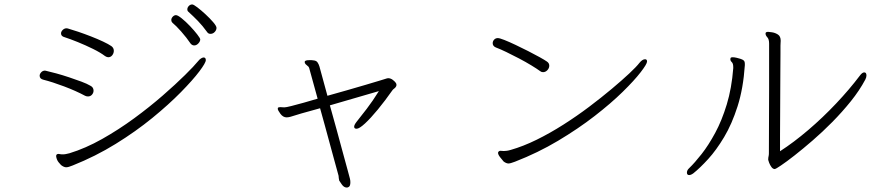

<svg xmlns="http://www.w3.org/2000/svg" viewBox="-20 -779 4000 862"><path d="M952 -654Q952 -644 944 -635.5Q936 -627 925 -627Q915 -627 910 -635Q889 -664 868.5 -685Q848 -706 826 -726Q821 -730 821 -737Q821 -745 827.5 -752Q834 -759 843 -759Q849 -759 866 -746Q883 -733 903 -714.5Q923 -696 937.5 -679Q952 -662 952 -654ZM879 -602Q879 -593 870.5 -584Q862 -575 852 -575Q843 -575 836 -583Q817 -611 793.5 -637.5Q770 -664 754 -677Q749 -682 749 -689Q749 -697 755.5 -704Q762 -711 770 -711Q778 -711 796 -696.5Q814 -682 833 -662Q852 -642 865.5 -624.5Q879 -607 879 -602ZM270 -612Q254 -616 254 -629Q254 -637 261.5 -644.5Q269 -652 279 -652Q281 -652 282.5 -651.5Q284 -651 285 -651Q303 -646 331 -636.5Q359 -627 388.5 -615.5Q418 -604 442.5 -592.5Q467 -581 480 -572Q491 -564 491 -551Q491 -540 484 -531Q477 -522 466 -522Q460 -522 452 -527Q431 -543 397.5 -559.5Q364 -576 329.5 -590Q295 -604 270 -612ZM292 -91Q364 -113 438.5 -155Q513 -197 582.5 -248Q652 -299 710.5 -350Q769 -401 810.5 -442Q852 -483 869 -504Q876 -513 883 -517Q890 -521 894 -521Q904 -521 904 -509Q904 -497 875 -458.5Q846 -420 792 -365Q738 -310 664 -249.5Q590 -189 499.5 -133Q409 -77 306 -36Q287 -28 277 -28Q267 -28 254 -38Q251 -41 243.5 -50Q236 -59 233 -72Q232 -74 232 -78Q232 -88 243 -88Q245 -88 246.5 -87.5Q248 -87 249 -87Q253 -86 256.5 -86Q260 -86 263 -86Q270 -86 276.5 -87.5Q283 -89 292 -91ZM375 -346Q368 -346 362 -349Q321 -371 268 -391Q215 -411 175 -421Q158 -425 158 -439Q158 -447 165 -454.5Q172 -462 182 -462Q183 -462 184.5 -461.5Q186 -461 187 -461Q205 -457 232.5 -449.5Q260 -442 290 -432Q320 -422 345.5 -412.5Q371 -403 386 -394Q400 -387 400 -372Q400 -362 393 -354Q386 -346 375 -346Z M1461 -306Q1476 -254 1491 -198Q1506 -142 1519.5 -93Q1533 -44 1541.5 -12.5Q1550 19 1551 23Q1552 27 1552.5 31Q1553 35 1553 39Q1553 56 1546 60Q1542 63 1537 63Q1524 63 1514.5 49Q1505 35 1503 32Q1502 28 1501 21Q1500 14 1500 10Q1500 10 1494 -12Q1488 -34 1478.5 -68.5Q1469 -103 1458.5 -142Q1448 -181 1438.5 -215.5Q1429 -250 1423 -271.5Q1417 -293 1417 -293Q1369 -280 1332.5 -269.5Q1296 -259 1285 -255Q1281 -254 1276.5 -253Q1272 -252 1267 -252Q1251 -252 1239 -268Q1227 -284 1227 -291Q1227 -296 1230.5 -297Q1234 -298 1238 -298Q1242 -298 1247 -297.5Q1252 -297 1257 -297Q1264 -297 1288 -303Q1312 -309 1344 -318Q1376 -327 1406 -336L1371 -463Q1370 -468 1368 -474Q1366 -480 1361 -483Q1357 -486 1352.5 -490.5Q1348 -495 1348 -500V-502Q1349 -509 1370 -509Q1374 -509 1378.5 -509Q1383 -509 1387 -508Q1400 -507 1405.5 -499Q1411 -491 1414 -481L1450 -349Q1494 -361 1538.5 -374Q1583 -387 1621 -398Q1659 -409 1684.5 -417Q1710 -425 1717 -427Q1719 -427 1720 -427.5Q1721 -428 1722 -428Q1734 -428 1744 -420Q1754 -412 1757 -407Q1760 -403 1760 -398Q1760 -394 1758 -390.5Q1756 -387 1754 -385Q1751 -382 1747.5 -379.5Q1744 -377 1742 -374Q1709 -327 1676.5 -287.5Q1644 -248 1618.5 -224.5Q1593 -201 1581 -201Q1570 -201 1570 -210Q1570 -218 1580 -231Q1600 -256 1626.5 -290.5Q1653 -325 1681 -370Z M2418 -455Q2411 -455 2406 -459Q2391 -470 2365.5 -485.5Q2340 -501 2310.5 -516.5Q2281 -532 2253 -545.5Q2225 -559 2206 -566Q2192 -572 2192 -585Q2192 -594 2198.5 -601Q2205 -608 2215 -608Q2223 -608 2244.5 -599.5Q2266 -591 2294.5 -577.5Q2323 -564 2351.5 -549.5Q2380 -535 2402.5 -522.5Q2425 -510 2435 -503Q2446 -496 2446 -484Q2446 -473 2437.5 -464Q2429 -455 2418 -455ZM2241 -54Q2234 -62 2225 -73.5Q2216 -85 2216 -93Q2216 -96 2219 -99Q2222 -102 2227 -102Q2230 -102 2233.5 -101.5Q2237 -101 2242 -101Q2247 -101 2255 -102Q2263 -103 2273 -106Q2329 -122 2389 -151.5Q2449 -181 2509.5 -219.5Q2570 -258 2625 -299.5Q2680 -341 2726.5 -380Q2773 -419 2805.5 -449.5Q2838 -480 2851 -497Q2864 -513 2876 -513Q2885 -513 2885 -503Q2885 -492 2856.5 -455Q2828 -418 2775.5 -366.5Q2723 -315 2649.5 -258Q2576 -201 2485.5 -147Q2395 -93 2292 -53Q2271 -45 2263 -45Q2253 -45 2241 -54Z M3429 -64Q3429 -71 3430.5 -77Q3432 -83 3432 -90Q3432 -162 3432.5 -238Q3433 -314 3433 -384Q3433 -454 3433 -506.5Q3433 -559 3433 -583Q3433 -603 3425 -611.5Q3417 -620 3417 -628V-629Q3417 -636 3429 -636Q3432 -636 3446 -634Q3460 -632 3472.5 -624Q3485 -616 3485 -596Q3485 -592 3484.5 -586.5Q3484 -581 3484 -574Q3484 -568 3484 -538.5Q3484 -509 3483.5 -464Q3483 -419 3483 -367Q3483 -315 3482.5 -263.5Q3482 -212 3482 -169Q3482 -126 3482 -100Q3544 -140 3609 -195.5Q3674 -251 3734 -314.5Q3794 -378 3840 -439Q3851 -454 3860 -454Q3870 -454 3870 -440Q3870 -432 3865 -422Q3839 -373 3800 -324.5Q3761 -276 3716.5 -231Q3672 -186 3628 -148Q3584 -110 3547 -81Q3510 -52 3486 -36Q3462 -20 3459 -20Q3450 -20 3443.5 -29Q3437 -38 3433 -48.5Q3429 -59 3429 -61ZM3324 -486Q3317 -382 3291.5 -302Q3266 -222 3231 -163.5Q3196 -105 3159.5 -65Q3123 -25 3093 -1Q3082 7 3074 7Q3064 7 3064 -4Q3064 -15 3074 -24Q3099 -48 3130 -87.5Q3161 -127 3191 -182.5Q3221 -238 3243 -310.5Q3265 -383 3272 -473V-477Q3272 -494 3265.5 -500Q3259 -506 3259 -513Q3259 -517 3260 -519Q3262 -522 3269 -522Q3277 -522 3287.5 -519.5Q3298 -517 3304 -515Q3314 -512 3319 -507.5Q3324 -503 3324 -492Z"/></svg>

Font: Moon Stars Kai T HW Light
Style: Regular
Weight: 300
Designer: GuiWonder
Version: Version 1.101